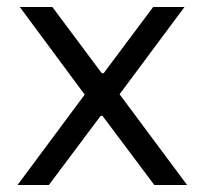

<svg xmlns="http://www.w3.org/2000/svg" viewBox="-20 -530 586 550"><path d="M30.2 0 222.6 -259 36.7 -510H130L271.4 -320.4H277L418.8 -510H508.5L322.5 -260L516 0H422.1L273.7 -198H268.2L119.9 0Z"/></svg>

Font: Saira Thin
Style: Regular
Weight: 100
Designer: Hector Gatti with collaboration of the Omnibus-Type team
Foundry: Omnibus-Type
Version: Version 1.101